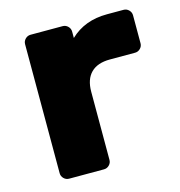

<svg xmlns="http://www.w3.org/2000/svg" viewBox="-84 -595 627 670"><g transform="rotate(-15 229.5 -260.0)"><path d="M448 -493V-392Q448 -381 440 -373Q432 -365 421 -365H330Q285 -365 261.5 -341.5Q238 -318 238 -273V-27Q238 -16 230 -8Q222 0 211 0H85Q74 0 66 -8Q58 -16 58 -27V-493Q58 -504 66 -512Q74 -520 85 -520H201Q212 -520 220 -512Q228 -504 228 -493V-470Q280 -520 361 -520H421Q432 -520 440 -512Q448 -504 448 -493Z"/></g></svg>

Font: Hezaedrus
Style: Bold
Weight: 700
Designer: Hubert & Fischer
Foundry: Hubert & Fischer
Version: Version 1.10;September 3, 2019;FontCreator 11.5.0.2425 64-bi